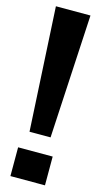

<svg xmlns="http://www.w3.org/2000/svg" viewBox="-132 -898 493 938"><g transform="rotate(15 114.5 -429.5)"><path d="M61 -233.9 26.9 -859.4H201.7L167.5 -233.9ZM26.9 -0.5V-146H201.7V-0.5Z"/></g></svg>

Font: Anton SC
Style: Regular
Weight: 400
Designer: Vernon Adams
Foundry: Vernon Adams
Version: Version 2.116; ttfautohint (v1.8.4.7-5d5b)